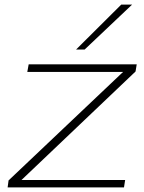

<svg xmlns="http://www.w3.org/2000/svg" viewBox="-20 -810 623 830"><path d="M13 0 17 -30 512 -499H98L104 -532H571L566 -501L73 -32H521L516 0ZM309 -596 504 -790H551L346 -596Z"/></svg>

Font: Georama Extended ExtraLight
Style: Italic
Weight: 200
Width: 7
Italic angle: -9°
Designer: Jean-Baptiste Levee
Foundry: Production Type
Version: Version 1.000